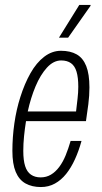

<svg xmlns="http://www.w3.org/2000/svg" viewBox="-20 -743 411 775"><path d="M145 12Q109 12 83 -2.5Q57 -17 43.5 -49Q30 -81 30 -134Q30 -189 38 -245Q46 -301 62 -351Q79 -405 103 -447.5Q127 -490 158.5 -514Q190 -538 226 -538Q264 -538 289.5 -523.5Q315 -509 328 -476.5Q341 -444 341 -390Q341 -357 336.5 -322Q332 -287 327 -254H85Q80 -223 77 -192.5Q74 -162 74 -134Q74 -96 81.5 -72.5Q89 -49 105 -38Q121 -27 144 -27Q167 -27 185.5 -38Q204 -49 219 -69Q234 -89 245 -116Q256 -143 265 -174H309Q298 -134 282.5 -100Q267 -66 247 -41Q227 -16 201.5 -2Q176 12 145 12ZM92 -293H287Q290 -319 293 -344.5Q296 -370 296 -393Q296 -430 289 -453.5Q282 -477 266.5 -488Q251 -499 227 -499Q196 -499 169.5 -470Q143 -441 123.5 -394.5Q104 -348 92 -293ZM218 -591 300 -723H346L345 -719L255 -591Z"/></svg>

Font: Archivo ExtraCondensed Thin
Style: Italic
Weight: 250
Width: 2
Italic angle: -10°
Designer: Hector Gatti
Foundry: Omnibus-Type
Version: Version 2.001